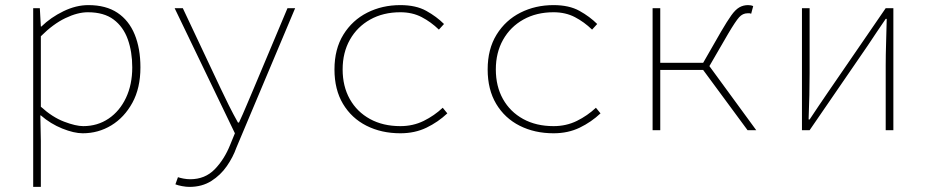

<svg xmlns="http://www.w3.org/2000/svg" viewBox="-20 -510 3640 752"><path d="M110 222V-478H136L140 -406H142Q179 -442 228.5 -466Q278 -490 326 -490Q395 -490 440 -460Q485 -430 507.5 -375Q530 -320 530 -246Q530 -165 498.5 -107.5Q467 -50 416 -19Q365 12 304 12Q270 12 224 -6.5Q178 -25 140 -58H138L140 42V222ZM306 -16Q362 -16 405.5 -45.5Q449 -75 473.5 -127Q498 -179 498 -246Q498 -307 480.5 -356Q463 -405 425 -433.5Q387 -462 324 -462Q284 -462 236 -439Q188 -416 140 -368V-92Q185 -51 231 -33.5Q277 -16 306 -16Z M722 222Q709 222 693 219Q677 216 667 212L677 184Q686 187 699 189.5Q712 192 725 192Q783 192 821 153Q859 114 882 56L900 12L664 -478H696L844 -164Q858 -134 876 -98Q894 -62 912 -30H916Q931 -62 946 -98Q961 -134 974 -164L1106 -478H1136L906 68Q893 105 868.5 140.5Q844 176 807.5 199Q771 222 722 222Z M1548 12Q1474 12 1415.5 -17.5Q1357 -47 1323.5 -103Q1290 -159 1290 -238Q1290 -318 1325 -374.5Q1360 -431 1418.5 -460.5Q1477 -490 1548 -490Q1609 -490 1649.5 -467.5Q1690 -445 1719 -416L1699 -394Q1668 -424 1631.5 -443Q1595 -462 1548 -462Q1481 -462 1430 -433.5Q1379 -405 1350.5 -354.5Q1322 -304 1322 -238Q1322 -172 1350 -122Q1378 -72 1429 -44Q1480 -16 1548 -16Q1598 -16 1639.5 -36.5Q1681 -57 1714 -88L1732 -66Q1696 -32 1650.5 -10Q1605 12 1548 12Z M2148 12Q2074 12 2015.5 -17.5Q1957 -47 1923.5 -103Q1890 -159 1890 -238Q1890 -318 1925 -374.5Q1960 -431 2018.5 -460.5Q2077 -490 2148 -490Q2209 -490 2249.5 -467.5Q2290 -445 2319 -416L2299 -394Q2268 -424 2231.5 -443Q2195 -462 2148 -462Q2081 -462 2030 -433.5Q1979 -405 1950.5 -354.5Q1922 -304 1922 -238Q1922 -172 1950 -122Q1978 -72 2029 -44Q2080 -16 2148 -16Q2198 -16 2239.5 -36.5Q2281 -57 2314 -88L2332 -66Q2296 -32 2250.5 -10Q2205 12 2148 12Z M2536 0V-478H2566V-264H2749L2942 0H2908L2734 -236H2566V0ZM2752 -240 2722 -243 2804 -386Q2828 -427 2844 -449.5Q2860 -472 2875.5 -481Q2891 -490 2910 -490Q2922 -490 2930 -486L2922 -456Q2918 -458 2915.5 -458Q2913 -458 2908 -458Q2889 -458 2875 -442.5Q2861 -427 2832 -378Z M3121 0V-478H3151V-224Q3151 -184 3150 -137Q3149 -90 3147 -42H3151Q3166 -65 3186 -94.5Q3206 -124 3221 -146L3449 -478H3479V0H3449V-254Q3449 -294 3450.5 -341Q3452 -388 3453 -436H3449Q3434 -414 3414 -384.5Q3394 -355 3379 -332L3151 0Z"/></svg>

Font: Source Code Pro ExtraLight
Style: Regular
Weight: 200
Monospace: yes
Designer: Paul D. Hunt, Teo Tuominen
Foundry: Adobe
Version: Version 1.026;hotconv 1.1.0;makeotfexe 2.6.0